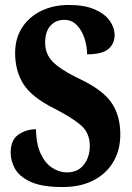

<svg xmlns="http://www.w3.org/2000/svg" viewBox="-20 -744 531 774"><path d="M232 10Q148 10 102.5 -11.5Q57 -33 40 -64.5Q23 -96 23 -128Q23 -180 54.5 -201.5Q86 -223 125 -223Q126 -163 144 -124.5Q162 -86 190.5 -67.5Q219 -49 249 -49Q294 -49 318 -80Q342 -111 342 -156Q342 -210 303.5 -241.5Q265 -273 198 -307Q108 -352 74.5 -405Q41 -458 41 -530Q41 -590 69.5 -633.5Q98 -677 147 -700.5Q196 -724 257 -724Q321 -724 362 -706Q403 -688 422.5 -660Q442 -632 442 -603Q442 -568 417 -546.5Q392 -525 331 -525Q331 -558 320.5 -590Q310 -622 289.5 -643Q269 -664 239 -664Q205 -664 183.5 -640.5Q162 -617 162 -571Q162 -545 173 -522Q184 -499 215 -475.5Q246 -452 305 -424Q396 -380 430.5 -328.5Q465 -277 465 -202Q465 -138 436 -90Q407 -42 355 -16Q303 10 232 10Z"/></svg>

Font: Noto Serif Myanmar ExtraCondensed ExtraBold
Style: Regular
Weight: 800
Width: 2
Designer: Ben Mitchell and the Monotype Design Team
Foundry: Monotype Imaging Inc.
Version: Version 2.106; ttfautohint (v1.8.4.7-5d5b)